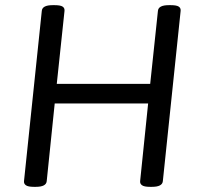

<svg xmlns="http://www.w3.org/2000/svg" viewBox="-20 -722 773 744"><path d="M111 2Q89 2 80.5 -4Q72 -10 73 -20L142 -680Q144 -702 184 -702H192Q214 -702 222.5 -696.5Q231 -691 230 -680L200 -397H562L592 -680Q594 -702 634 -702H642Q664 -702 672.5 -696.5Q681 -691 680 -680L611 -20Q609 2 569 2H561Q539 2 530.5 -4Q522 -10 523 -20L554 -321H192L161 -20Q159 2 119 2Z"/></svg>

Font: Asap
Style: Italic
Weight: 400
Italic angle: -6°
Designer: Pablo Cosgaya
Foundry: Omnibus-Type
Version: Version 3.001; ttfautohint (v1.8.3)